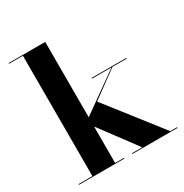

<svg xmlns="http://www.w3.org/2000/svg" viewBox="-172 -887 983 1024"><g transform="rotate(-30 319.5 -375.0)"><path d="M21.5 -4.5H107V-745.5H21.5V-750H247V-286L485 -455.5H365V-460H579V-455.5H491L327.5 -336L586.5 -4.5H628V0H350.5V-4.5H414L247 -229V-4.5H302V0H21.5Z"/></g></svg>

Font: Bodoni* 36pt
Style: Bold
Weight: 700
Version: Version 2.3